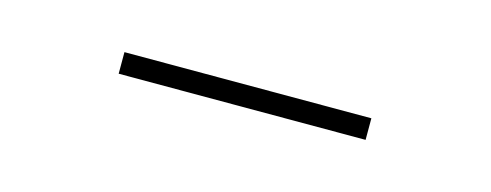

<svg xmlns="http://www.w3.org/2000/svg" viewBox="-20 -391 440 172"><g transform="rotate(15 199.5 -305.0)"><path d="M85 -315H314V-295H85Z"/></g></svg>

Font: IBM Plex Serif Thin
Style: Regular
Weight: 100
Designer: Mike Abbink, Paul van der Laan, Pieter van Rosmalen
Foundry: Bold Monday
Version: Version 3.001